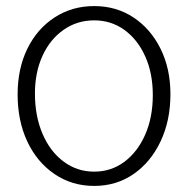

<svg xmlns="http://www.w3.org/2000/svg" viewBox="-20 -599 618 632"><path d="M38 -288Q38 -201 70 -133Q102 -65 159.5 -26Q217 13 290 13Q363 13 419.5 -26Q476 -65 508.5 -133.5Q541 -202 541 -289Q541 -373 508.5 -438.5Q476 -504 419.5 -541.5Q363 -579 290 -579Q217 -579 159.5 -541.5Q102 -504 70 -438.5Q38 -373 38 -288ZM95 -291Q95 -361 120 -415.5Q145 -470 189.5 -501Q234 -532 290 -532Q346 -532 389.5 -500.5Q433 -469 458 -413.5Q483 -358 483 -286Q483 -213 458 -156Q433 -99 389.5 -66.5Q346 -34 290 -34Q234 -34 189.5 -67Q145 -100 120 -158.5Q95 -217 95 -291Z"/></svg>

Font: Catamaran ExtraLight
Style: Regular
Weight: 250
Designer: Pria Ravichandran
Version: Version 2.000